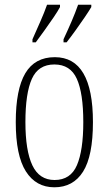

<svg xmlns="http://www.w3.org/2000/svg" viewBox="-20 -786 461 816"><path d="M211 10Q133 10 90 -57.5Q47 -125 47 -267Q47 -406 87.5 -474.5Q128 -543 213 -543Q375 -543 375 -267Q375 -123 333 -56.5Q291 10 211 10ZM212 -21Q280 -21 307 -84Q334 -147 334 -267Q334 -390 306.5 -451Q279 -512 211 -512Q143 -512 115.5 -451Q88 -390 88 -267Q88 -146 117.5 -83.5Q147 -21 212 -21ZM250 -619Q270 -662 285 -697Q300 -732 312 -766H368V-756Q358 -739 340 -712.5Q322 -686 301.5 -657.5Q281 -629 263 -606H250ZM118 -619Q137 -662 152.5 -697Q168 -732 180 -766H235V-756Q226 -739 208 -712.5Q190 -686 169.5 -657.5Q149 -629 132 -606H118Z"/></svg>

Font: Noto Serif Hebrew ExtraCondensed ExtraLight
Style: Regular
Weight: 200
Width: 2
Designer: Monotype Design Team
Foundry: Monotype Imaging Inc.
Version: Version 2.004; ttfautohint (v1.8.4.7-5d5b)